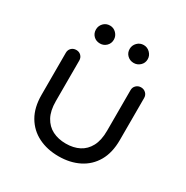

<svg xmlns="http://www.w3.org/2000/svg" viewBox="-172 -900 1020 1051"><g transform="rotate(30 337.5 -374.5)"><path d="M338 6Q266 6 210 -22Q154 -50 122 -104.5Q90 -159 90 -239V-505Q90 -523 102 -535Q114 -547 133 -547Q151 -547 163 -535Q175 -523 175 -505V-248Q175 -188 196 -149.5Q217 -111 253.5 -92.5Q290 -74 338 -74Q386 -74 422 -92.5Q458 -111 478.5 -149.5Q499 -188 499 -248V-505Q499 -523 511.5 -535Q524 -547 542 -547Q560 -547 572.5 -535Q585 -523 585 -505V-239Q585 -159 553.5 -104.5Q522 -50 466 -22Q410 6 338 6ZM226 -642Q201 -642 185 -658Q169 -674 169 -698Q169 -721 185 -738Q201 -755 226 -755Q249 -755 265.5 -738Q282 -721 282 -698Q282 -674 265.5 -658Q249 -642 226 -642ZM439 -642Q415 -642 398.5 -658Q382 -674 382 -698Q382 -721 398.5 -738Q415 -755 439 -755Q462 -755 479 -738Q496 -721 496 -698Q496 -674 479 -658Q462 -642 439 -642Z"/></g></svg>

Font: Comfortaa Medium
Style: Regular
Weight: 500
Designer: Johan Aakerlund
Foundry: Johan Aakerlund
Version: Version 3.104; ttfautohint (v1.8.1.43-b0c9)